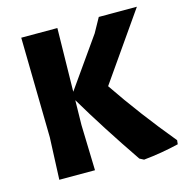

<svg xmlns="http://www.w3.org/2000/svg" viewBox="-99 -738 813 842"><g transform="rotate(-15 307.5 -317.0)"><path d="M235 -645 230 -357 387 -580 423 -645H596L384 -341Q486 -190 615 -34L613 -16Q534 3 453 11L434 1Q316 -172 229 -319L227 -207L233 0H71L79 -191L71 -645Z"/></g></svg>

Font: Alegreya Sans SC ExtraBold
Style: Regular
Weight: 800
Designer: Juan Pablo del Peral
Foundry: Huerta Tipografica
Version: Version 2.007